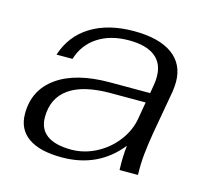

<svg xmlns="http://www.w3.org/2000/svg" viewBox="-80 -593 758 696"><g transform="rotate(15 298.5 -245.0)"><path d="M37 -109Q37 -198 107.5 -248Q178 -298 305 -298H456L462 -335Q464 -345 464 -362Q464 -411 431 -437Q398 -463 333 -463Q264 -463 216.5 -432Q169 -401 152 -345H92Q116 -420 181 -460Q246 -500 342 -500Q436 -500 486 -464Q536 -428 536 -361Q536 -344 533 -324L504 -161Q496 -113 492.5 -78Q489 -43 490 0H421Q419 -49 424 -92Q343 10 206 10Q123 10 80 -20.5Q37 -51 37 -109ZM438 -197 449 -261H317Q215 -261 162.5 -224Q110 -187 110 -115Q110 -71 141 -48.5Q172 -26 232 -26Q280 -26 324.5 -49Q369 -72 399.5 -111.5Q430 -151 438 -197Z"/></g></svg>

Font: Fahkwang Light
Style: Italic
Weight: 300
Italic angle: -10°
Version: Version 1.000; ttfautohint (v1.6)